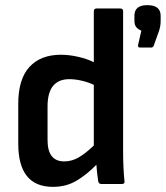

<svg xmlns="http://www.w3.org/2000/svg" viewBox="-20 -716 645 747"><path d="M186 11Q51 11 51 -157V-312Q51 -408 94.5 -455.5Q138 -503 217 -503Q249 -503 284 -495Q319 -487 345 -474V-672Q345 -683 356 -683H448Q459 -683 459 -672V-121Q459 -93 460.5 -63Q462 -33 464 -14Q467 0 454 0H375Q364 0 362 -11Q360 -24 358 -41.5Q356 -59 355 -75Q317 -36 277 -12.5Q237 11 186 11ZM165 -171Q165 -88 230 -88Q259 -88 286 -103.5Q313 -119 345 -150V-386Q321 -397 296 -402.5Q271 -408 250 -408Q165 -408 165 -302ZM525 -531Q516 -531 517 -540L530 -597Q518 -601 510.5 -610Q503 -619 503 -635V-655Q503 -696 553 -696Q605 -696 605 -655V-634Q605 -612 597 -591L578 -538Q575 -531 568 -531Z"/></svg>

Font: Sofia Sans Semi Condensed
Style: Bold
Weight: 700
Designer: Botio Nikoltchev, Ani Petrova
Foundry: lettersoup
Version: Version 4.100; ttfautohint (v1.8.4.7-5d5b)